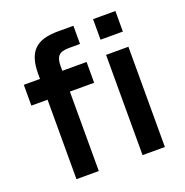

<svg xmlns="http://www.w3.org/2000/svg" viewBox="-131 -854 936 972"><g transform="rotate(-20 337.0 -367.5)"><path d="M117.2 -552.2V-567.2Q117.2 -612 126.8 -643.8Q136.3 -675.6 156.6 -695.9Q176.9 -716.2 208.7 -725.6Q240.5 -735 284.8 -735H302H368.2V-637H307.3Q288.1 -637 274.7 -633.2Q261.3 -629.3 253.2 -621.1Q245.1 -612.8 241.3 -599.2Q237.5 -585.7 237.5 -566.2V0H117.2ZM30 -428V-540H368.2V-428ZM473.2 -621.8V-732.5H593.5V-621.8ZM473.2 0V-540H593.5V0Z"/></g></svg>

Font: Vela Sans GX ExtLt
Style: Regular
Weight: 200
Designer: Principal design: Mikhail Sharanda - project Manrope.
Design modification: Ravid Balaliev
Foundry: Mikhail Sharanda
Version: Version 1.001